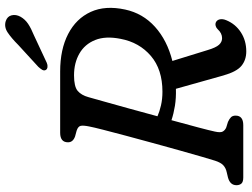

<svg xmlns="http://www.w3.org/2000/svg" viewBox="-134 -816 962 734"><g transform="rotate(-90 347.0 -449.0)"><path d="M636.5 -64.5Q622 -29.5 590.2 -9Q558.5 11.5 517.5 11.5Q485 11.5 462.5 -6.8Q440 -25 425.5 -76L374.5 -257.5H374Q339.5 -256.5 309.8 -261.2Q280 -266 254.5 -274.5Q239 -218 227 -172.8Q215 -127.5 211 -108.5Q206 -86.5 211.5 -77.8Q217 -69 227 -65L248 -58.5Q260 -53 266 -46.8Q272 -40.5 272 -29.5Q272 0 235.5 0H35.5Q18.5 0 12.2 -7.2Q6 -14.5 6 -26Q6 -50.5 35.5 -58.5L54.5 -63Q71.5 -66.5 82 -76.2Q92.5 -86 99.5 -107.5Q104 -121.5 114.5 -157.5Q125 -193.5 138.8 -242.8Q152.5 -292 167.2 -345.5Q182 -399 195.2 -448.8Q208.5 -498.5 218 -535.8Q227.5 -573 230.5 -589Q235 -611 233 -621.2Q231 -631.5 214.5 -637L192.5 -643Q170 -651 170 -670Q170 -700 206.5 -700H441Q525 -700 584 -669.5Q643 -639 668.5 -583.2Q694 -527.5 677.5 -451.5Q663 -384 611.5 -337.5Q560 -291 481 -271L522.5 -136.5Q532 -104.5 542.8 -92.8Q553.5 -81 568 -81Q587 -81 602.5 -98Q607 -103 614.2 -105.2Q621.5 -107.5 628 -105Q637.5 -101 640 -89.8Q642.5 -78.5 636.5 -64.5ZM342.5 -591.5Q337.5 -574 326 -532.8Q314.5 -491.5 299.5 -437.8Q284.5 -384 269.5 -328Q287.5 -320 311.5 -314.5Q335.5 -309 363.5 -309Q448.5 -309 500.2 -353.2Q552 -397.5 565.5 -469Q577 -526.5 561 -566.2Q545 -606 509.2 -626.5Q473.5 -647 426 -647Q383 -647 366.5 -633Q350 -619 342.5 -591.5ZM542.5 -860.5Q568.5 -886.5 590 -900.8Q611.5 -915 633.5 -908Q651.5 -902 655.5 -885.5Q659.5 -869 650 -851.5Q640 -834 622.8 -822.5Q605.5 -811 578.5 -800L473.5 -751Q465.5 -747.5 457.5 -748.5Q449.5 -749.5 446.5 -755Q443 -761.5 447.2 -768.8Q451.5 -776 458.5 -783.5Z"/></g></svg>

Font: Fraunces 9pt SuperSoft
Style: Italic
Weight: 400
Italic angle: -16°
Version: Version 1.000;[b76b70a41]